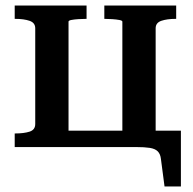

<svg xmlns="http://www.w3.org/2000/svg" viewBox="-20 -530 697 692"><path d="M107 -428Q107 -448 86.5 -455Q66 -462 35 -462H33V-510H292V-462H290Q277 -462 262 -461Q247 -460 237 -458Q227 -456 227 -452V0H33V-49H35Q66 -49 86.5 -55.5Q107 -62 107 -83ZM421 -452Q421 -456 410 -458Q399 -460 384.5 -461Q370 -462 357 -462H356V-510H615V-462H613Q582 -462 561.5 -455Q541 -448 541 -428V0H421ZM432 0V-59H632V142H573L560 43Q558 25 548.5 15.5Q539 6 520 3Q501 0 470 0ZM190 0V-59H474V0Z"/></svg>

Font: Roboto Serif 36pt Medium
Style: Regular
Weight: 500
Designer: Greg Gazdowicz
Foundry: Commercial Type
Version: Version 1.008